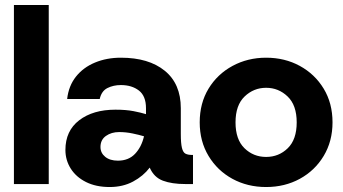

<svg xmlns="http://www.w3.org/2000/svg" viewBox="-20 -740 1378 772"><path d="M36 0V-720H176V0Z M421 12Q366 12 326 -8Q286 -28 264.5 -62Q243 -96 243 -137Q243 -214 298.5 -256.5Q354 -299 444 -299Q487 -299 517.5 -293Q548 -287 567 -281V-305Q567 -354 538.5 -376Q510 -398 466 -398Q436 -398 412 -386Q388 -374 381 -342H250Q256 -395 285.5 -432Q315 -469 362 -488.5Q409 -508 466 -508Q578 -508 642.5 -455.5Q707 -403 707 -305V-202Q707 -164 711.5 -145.5Q716 -127 726 -122Q736 -117 752 -117H756V0H725Q671 0 635 -13.5Q599 -27 582 -66Q556 -32 515 -10Q474 12 421 12ZM454 -94Q497 -94 523 -121.5Q549 -149 559 -192Q539 -198 512.5 -203.5Q486 -209 459 -209Q428 -209 406 -193.5Q384 -178 384 -149Q384 -125 403 -109.5Q422 -94 454 -94Z M1050 12Q975 12 914.5 -21Q854 -54 818.5 -113Q783 -172 783 -248Q783 -325 818.5 -383.5Q854 -442 915 -475Q976 -508 1050 -508Q1125 -508 1185.5 -475Q1246 -442 1281.5 -383.5Q1317 -325 1317 -248Q1317 -172 1281.5 -113Q1246 -54 1185.5 -21Q1125 12 1050 12ZM1050 -109Q1101 -109 1137 -144Q1173 -179 1173 -248Q1173 -317 1136.5 -352Q1100 -387 1050 -387Q1000 -387 963.5 -352Q927 -317 927 -248Q927 -179 963 -144Q999 -109 1050 -109Z"/></svg>

Font: Host Grotesk ExtraBold
Style: Regular
Weight: 800
Designer: Doğukan Karapınar
Foundry: Element Type
Version: Version 1.003; ttfautohint (v1.8.4.7-5d5b)